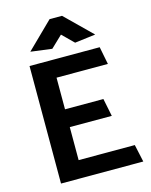

<svg xmlns="http://www.w3.org/2000/svg" viewBox="-132 -988 844 1073"><g transform="rotate(-15 290.5 -452.0)"><path d="M561 0 539 -101H214V-292H457L436 -395H214V-578H511L491 -680H85V0ZM300 -804 365 -740 485 -755 333 -904H261L110 -756L233 -740Z"/></g></svg>

Font: Catamaran Thin
Style: Bold
Weight: 700
Version: Version 2.000